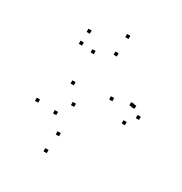

<svg xmlns="http://www.w3.org/2000/svg" viewBox="-179 -882 979 1035"><g transform="rotate(30 310.0 -365.0)"><path d="M549.2 -422.5V-442.5H529.2V-422.5ZM333 -732.5V-752.5H313V-732.5ZM138.4 -652.7V-672.7H118.4V-652.7ZM133.8 -576V-596H113.8V-576ZM211.9 -567.8V-587.8H191.9V-567.8ZM325.7 -619V-639H305.7V-619ZM425.4 -398.4V-418.4H405.4V-398.4ZM270.5 -90.8V-110.8H250.5V-90.8ZM200.7 -182.2V-202.2H180.7V-182.2ZM262.3 -268.8V-288.8H242.3V-268.8ZM548.5 -320.1V-340.1H528.5V-320.1ZM600.2 -382.7V-402.7H580.2V-382.7ZM535.7 -425V-445H515.7V-425ZM202.4 -368.5V-388.5H182.4V-368.5ZM83.1 -191.6V-211.6H63.1V-191.6ZM259 21.1V1.1H239V21.1Z"/></g></svg>

Font: Monaspace Radon Dots Var
Style: Regular
Weight: 400
Designer: Riley Cran and the Lettermatic Team
Version: Version 1.100 (Monaspace Radon Dots)